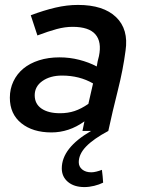

<svg xmlns="http://www.w3.org/2000/svg" viewBox="-20 -532 574 780"><path d="M189 6Q113 6 66.5 -31.5Q20 -69 20 -135Q20 -171 34.5 -201.5Q49 -232 75 -253.5Q101 -275 138.5 -287Q176 -299 222 -299Q263 -299 302 -289Q341 -279 373 -262Q376 -283 382 -304Q394 -362 367.5 -392.5Q341 -423 275 -423Q244 -423 210.5 -414Q177 -405 132 -388Q125 -408 118.5 -429Q112 -450 105 -470Q158 -490 205 -501Q252 -512 297 -512Q400 -512 451.5 -462.5Q503 -413 490 -326Q480 -249 458.5 -164Q437 -79 420 0Q360 32 330 63Q300 94 300 127Q300 145 314 156.5Q328 168 351 168Q360 168 372 165Q384 162 394 158Q396 171 397 184Q398 197 399 210Q383 218 362.5 223Q342 228 323 228Q281 228 256 207Q231 186 231 152Q231 69 350 0H315Q317 -10 319 -19.5Q321 -29 323 -39Q291 -16 257.5 -5Q224 6 189 6ZM121 -145Q121 -110 148.5 -91Q176 -72 224 -72Q256 -72 283 -81Q310 -90 339 -110L358 -193Q303 -225 232 -225Q184 -225 152.5 -203Q121 -181 121 -145Z"/></svg>

Font: Rosa Sans Medium
Style: Italic
Weight: 500
Italic angle: -12°
Designer: Pentagram / MCKL
Foundry: Pentagram / MCKL
Version: Version 1.005;September 16, 2019;FontCreator 11.5.0.2425 64-